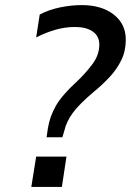

<svg xmlns="http://www.w3.org/2000/svg" viewBox="-20 -734 514 754"><path d="M163 -195 168 -230Q176 -278 200 -319.5Q224 -361 283 -415Q315 -445 342.5 -481.5Q370 -518 370 -559Q370 -592 344.5 -610Q319 -628 274 -628Q234 -628 195.5 -616.5Q157 -605 122 -587L136 -677Q172 -696 216 -705Q260 -714 301 -714Q379 -714 426.5 -677Q474 -640 474 -578Q474 -534 456.5 -498Q439 -462 410 -431Q381 -400 349 -374Q292 -326 266.5 -291.5Q241 -257 233 -222L225 -195ZM103 0 122 -119H241L223 0Z"/></svg>

Font: Winston Medium
Style: Italic
Weight: 500
Italic angle: -9°
Designer: Original fonts by Vernon Adams / Changes by Cristiano Sobral
Foundry: Original fonts by Vernon Adams / Changes by Cristiano Sobral
Version: Version 2.503;July 17, 2020;FontCreator 13.0.0.2655 64-bit